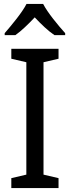

<svg xmlns="http://www.w3.org/2000/svg" viewBox="-20 -964 358 984"><path d="M201 -944H116C93 -899 41 -837 4 -794V-784H59C90 -806 124 -839 158 -875C192 -839 226 -806 259 -784H314V-794C278 -834 224 -899 201 -944ZM280 0V-51L203 -69V-645L280 -663V-714H38V-663L115 -645V-69L38 -51V0Z"/></svg>

Font: Noto Sans Lao Looped SemiCondensed
Style: Regular
Weight: 400
Width: 4
Designer: Mark Frömberg, Ben Mitchell
Foundry: The Fontpad Ltd
Version: Version 1.003